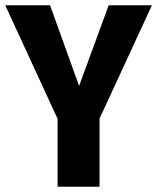

<svg xmlns="http://www.w3.org/2000/svg" viewBox="-29 -713 600 733"><path d="M351 -260V0H191V-259L-9 -693H162L273 -385L386 -693H551Z"/></svg>

Font: Fira Sans Condensed
Style: Bold
Weight: 700
Width: 3
Designer: bBox Type GmbH & Carrois Corporate GbR & Edenspiekermann AG
Foundry: bBox Type GmbH & Carrois Corporate GbR & Edenspiekermann AG
Version: Version 4.301